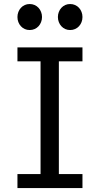

<svg xmlns="http://www.w3.org/2000/svg" viewBox="-20 -953 516 973"><path d="M397.9 -712.9V-642.1H278.3V-70.8H397.9V0H68.4V-70.8H185.5V-642.1H68.4V-712.9ZM273.4 -866.7Q273.4 -880.4 278.1 -892.3Q282.7 -904.3 291 -913.3Q299.3 -922.4 310.5 -927.5Q321.8 -932.6 335.4 -932.6Q349.1 -932.6 360.6 -927.5Q372.1 -922.4 380.4 -913.3Q388.7 -904.3 393.3 -892.3Q397.9 -880.4 397.9 -866.7Q397.9 -853 393.3 -841.1Q388.7 -829.1 380.4 -820.1Q372.1 -811 360.6 -805.9Q349.1 -800.8 335.4 -800.8Q321.8 -800.8 310.5 -805.9Q299.3 -811 291 -820.1Q282.7 -829.1 278.1 -841.1Q273.4 -853 273.4 -866.7ZM68.4 -866.7Q68.4 -880.4 73 -892.3Q77.6 -904.3 85.9 -913.3Q94.2 -922.4 105.5 -927.5Q116.7 -932.6 130.4 -932.6Q144 -932.6 155.5 -927.5Q167 -922.4 175.3 -913.3Q183.6 -904.3 188.2 -892.3Q192.9 -880.4 192.9 -866.7Q192.9 -853 188.2 -841.1Q183.6 -829.1 175.3 -820.1Q167 -811 155.5 -805.9Q144 -800.8 130.4 -800.8Q116.7 -800.8 105.5 -805.9Q94.2 -811 85.9 -820.1Q77.6 -829.1 73 -841.1Q68.4 -853 68.4 -866.7Z"/></svg>

Font: Andika DR AuSIL
Style: Regular
Weight: 400
Designer: Annie Olsen & Victor Gaultney
Foundry: SIL International
Version: Version 0.003